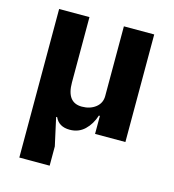

<svg xmlns="http://www.w3.org/2000/svg" viewBox="-108 -615 818 905"><g transform="rotate(15 301.0 -162.5)"><path d="M217 200H69V-525H217V-206Q217 -108 291 -108Q331 -108 358 -129Q385 -150 385 -185V-525H533V0H385V-88H380Q366 -44 336.5 -16Q307 12 264 12Q211 12 192 -30H187L217 106Z"/></g></svg>

Font: Aneliza
Style: Bold
Weight: 700
Designer: Mike Abbink, Paul van der Laan, Pieter van Rosmalen
Foundry: Bold Monday
Version: Version 3.0